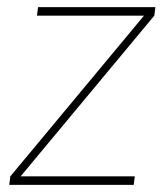

<svg xmlns="http://www.w3.org/2000/svg" viewBox="-20 -520 457 540"><path d="M38 -24H359L356 0H6L9 -24L385 -476H84L87 -500H417L414 -476Z"/></svg>

Font: Haskoy Thin
Style: Italic
Weight: 100
Designer: Ertekin Erdin
Foundry: Ertekin Erdin
Version: Version 2.000; ttfautohint (v1.8.4.7-5d5b)